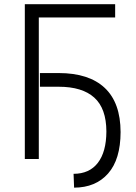

<svg xmlns="http://www.w3.org/2000/svg" viewBox="-20 -747 641 902"><path d="M521 -727.3V-665.1H162.3V0H96.6V-727.3ZM167.6 -339.5V-403.8H255.7Q397.7 -403.8 471.9 -334.2Q546.2 -264.6 546.5 -126.4Q546.2 1.8 487.9 68Q429.7 134.2 328.1 134.6L325.6 69.6Q399.9 69.6 439.6 18.1Q479.4 -33.4 479.8 -129.3Q479.4 -237.6 422.9 -288.5Q366.5 -339.5 255.7 -339.5Z"/></svg>

Font: Inter Light BETA
Style: Regular
Weight: 300
Designer: Rasmus Andersson
Foundry: rsms
Version: Version 3.011;git-f93a4a705